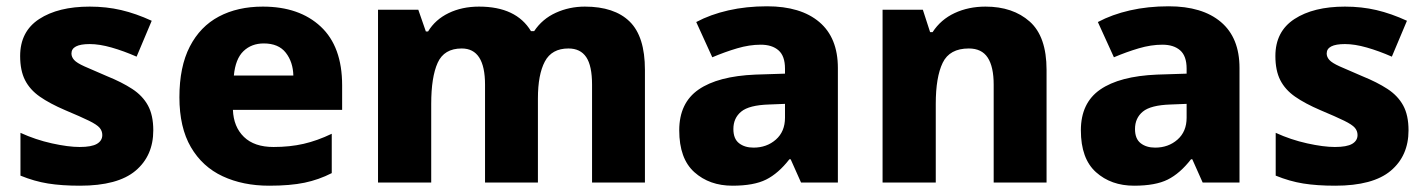

<svg xmlns="http://www.w3.org/2000/svg" viewBox="-20 -580 4534 610"><path d="M467 -166Q467 -85 410.5 -37.5Q354 10 234 10Q176 10 132.5 3Q89 -4 45 -22V-158Q93 -136 145 -124.5Q197 -113 233 -113Q271 -113 288 -123Q305 -133 305 -151Q305 -164 296.5 -174Q288 -184 262.5 -196.5Q237 -209 187 -230Q138 -251 106.5 -273Q75 -295 59.5 -325.5Q44 -356 44 -402Q44 -480 104.5 -519.5Q165 -559 265 -559Q318 -559 365 -548Q412 -537 462 -514L414 -400Q373 -418 334.5 -429Q296 -440 265 -440Q207 -440 207 -410Q207 -399 215.5 -389.5Q224 -380 248.5 -369Q273 -358 320 -338Q367 -319 400 -297.5Q433 -276 450 -245Q467 -214 467 -166Z M815 -559Q931 -559 999 -495.5Q1067 -432 1067 -309V-231H720Q722 -177 755 -145Q788 -113 849 -113Q901 -113 944.5 -123Q988 -133 1034 -155V-30Q993 -9 947.5 0.5Q902 10 835 10Q752 10 687.5 -20Q623 -50 586.5 -112.5Q550 -175 550 -271Q550 -368 583 -432Q616 -496 675.5 -527.5Q735 -559 815 -559ZM818 -442Q779 -442 753.5 -417.5Q728 -393 723 -340H912Q911 -383 888 -412.5Q865 -442 818 -442Z M1838 -559Q1932 -559 1980.5 -511.5Q2029 -464 2029 -358V0H1861V-311Q1861 -371 1842.5 -398.5Q1824 -426 1786 -426Q1733 -426 1711 -384.5Q1689 -343 1689 -267V0H1521V-311Q1521 -426 1447 -426Q1391 -426 1370.5 -380.5Q1350 -335 1350 -250V0H1181V-549H1309L1333 -480H1340Q1363 -518 1405.5 -538.5Q1448 -559 1502 -559Q1620 -559 1667 -481H1677Q1703 -520 1746 -539.5Q1789 -559 1838 -559Z M2417 -560Q2524 -560 2583 -510Q2642 -460 2642 -364V0H2525L2492 -74H2488Q2453 -29 2414 -9.5Q2375 10 2307 10Q2234 10 2186 -33Q2138 -76 2138 -166Q2138 -253 2199.5 -295.5Q2261 -338 2380 -343L2474 -346V-362Q2474 -402 2453.5 -420Q2433 -438 2397 -438Q2361 -438 2322 -426.5Q2283 -415 2243 -398L2192 -510Q2237 -534 2294 -547Q2351 -560 2417 -560ZM2423 -248Q2360 -246 2335 -225.5Q2310 -205 2310 -170Q2310 -139 2328 -125Q2346 -111 2374 -111Q2416 -111 2445 -136.5Q2474 -162 2474 -206V-250Z M3111 -559Q3198 -559 3251.5 -511.5Q3305 -464 3305 -358V0H3137V-311Q3137 -368 3118 -397Q3099 -426 3058 -426Q2997 -426 2975 -380.5Q2953 -335 2953 -250V0H2784V-549H2912L2935 -478H2943Q2969 -518 3013 -538.5Q3057 -559 3111 -559Z M3693 -560Q3800 -560 3859 -510Q3918 -460 3918 -364V0H3801L3768 -74H3764Q3729 -29 3690 -9.5Q3651 10 3583 10Q3510 10 3462 -33Q3414 -76 3414 -166Q3414 -253 3475.5 -295.5Q3537 -338 3656 -343L3750 -346V-362Q3750 -402 3729.5 -420Q3709 -438 3673 -438Q3637 -438 3598 -426.5Q3559 -415 3519 -398L3468 -510Q3513 -534 3570 -547Q3627 -560 3693 -560ZM3699 -248Q3636 -246 3611 -225.5Q3586 -205 3586 -170Q3586 -139 3604 -125Q3622 -111 3650 -111Q3692 -111 3721 -136.5Q3750 -162 3750 -206V-250Z M4455 -166Q4455 -85 4398.5 -37.5Q4342 10 4222 10Q4164 10 4120.5 3Q4077 -4 4033 -22V-158Q4081 -136 4133 -124.5Q4185 -113 4221 -113Q4259 -113 4276 -123Q4293 -133 4293 -151Q4293 -164 4284.5 -174Q4276 -184 4250.5 -196.5Q4225 -209 4175 -230Q4126 -251 4094.5 -273Q4063 -295 4047.5 -325.5Q4032 -356 4032 -402Q4032 -480 4092.5 -519.5Q4153 -559 4253 -559Q4306 -559 4353 -548Q4400 -537 4450 -514L4402 -400Q4361 -418 4322.5 -429Q4284 -440 4253 -440Q4195 -440 4195 -410Q4195 -399 4203.5 -389.5Q4212 -380 4236.5 -369Q4261 -358 4308 -338Q4355 -319 4388 -297.5Q4421 -276 4438 -245Q4455 -214 4455 -166Z"/></svg>

Font: Noto Sans Bengali ExtraBold
Style: Regular
Weight: 800
Designer: Jelle Bosma - Monotype Design Team
Foundry: Monotype Imaging Inc.
Version: Version 2.003; ttfautohint (v1.8.4.7-5d5b)